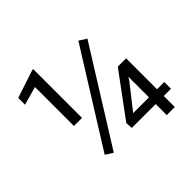

<svg xmlns="http://www.w3.org/2000/svg" viewBox="-173 -892 1074 1074"><g transform="rotate(-45 364.5 -355.0)"><path d="M222.2 -710V-324.2H158.2V-632.3L48.8 -601.6V-655.3L214.4 -710ZM557.1 -616.2 210 -60.5 166 -88.4 513.2 -644ZM689.5 -140.6V-87.4H632.3V0H568.4V-87.4H379.4L377 -128.4L566.4 -385.3H632.3V-140.6ZM443.4 -140.6H568.4V-303.7L557.1 -285.2Z"/></g></svg>

Font: Vazirmatn UI FD Light
Style: Regular
Weight: 300
Designer: Saber Rastikerdar
Foundry: Saber Rastikerdar
Version: Version 33.003